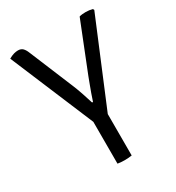

<svg xmlns="http://www.w3.org/2000/svg" viewBox="-168 -791 819 896"><g transform="rotate(-30 241.0 -343.5)"><path d="M203.5 -271H280V0Q272 1.5 261.8 2.2Q251.5 3 241 3Q231 3 220.8 2.2Q210.5 1.5 203.5 0ZM394 -683Q402 -685.5 411 -686.2Q420 -687 428 -687Q438 -687 447.2 -685.8Q456.5 -684.5 465 -682L468.5 -675.5L271 -201.5H213.5L15 -674.5Q31 -683.5 43 -686.8Q55 -690 65 -690Q81 -690 90.5 -680.8Q100 -671.5 107 -653.5L203.5 -421Q213.5 -397.5 224.8 -364.5Q236 -331.5 243.5 -306.5H248.5Q254 -323.5 262.2 -346.8Q270.5 -370 278.5 -391Q286.5 -412 290 -421.5Z"/></g></svg>

Font: Signika Light Light
Style: Regular
Weight: 300
Version: Version 2.001